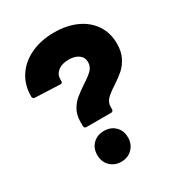

<svg xmlns="http://www.w3.org/2000/svg" viewBox="-170 -824 877 941"><g transform="rotate(-30 268.5 -353.0)"><path d="M273 -416Q311 -440 328.5 -458Q346 -476 346 -501Q346 -528 325 -543.5Q304 -559 269 -559Q231 -559 208.5 -541.5Q186 -524 186 -496V-485Q186 -474 174 -474L32 -480Q27 -480 23.5 -484Q20 -488 20 -493V-496Q20 -559 52 -607.5Q84 -656 141.5 -683Q199 -710 273 -710Q345 -710 399.5 -685Q454 -660 484 -614.5Q514 -569 514 -509Q514 -464 498 -432.5Q482 -401 459.5 -381Q437 -361 402 -338Q367 -316 349.5 -298Q332 -280 332 -255V-241Q332 -236 328.5 -232.5Q325 -229 320 -229H179Q174 -229 170.5 -232.5Q167 -236 167 -241V-265Q167 -303 182 -330.5Q197 -358 218 -375.5Q239 -393 273 -416ZM157 -83Q157 -122 181.5 -146Q206 -170 244 -170Q282 -170 306.5 -146Q331 -122 331 -83Q331 -46 306.5 -21Q282 4 244 4Q206 4 181.5 -20.5Q157 -45 157 -83Z"/></g></svg>

Font: BARLOWEXTRABOLD
Style: Regular
Weight: 800
Designer: Jeremy Tribby
Foundry: Tribby Type
Version: Version 1.422